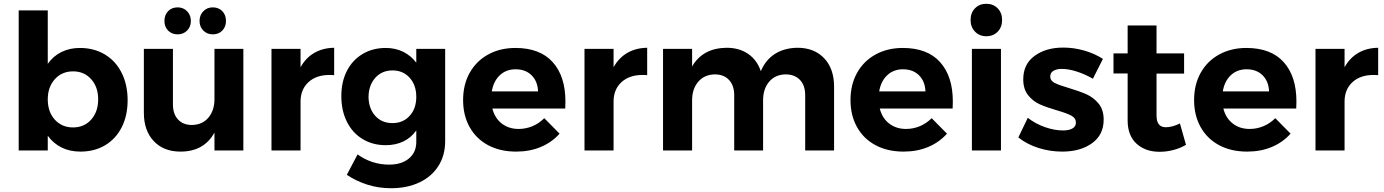

<svg xmlns="http://www.w3.org/2000/svg" viewBox="-20 -797 7330 1017"><path d="M656 -266Q656 -185 625 -123.5Q594 -62 537.5 -28Q481 6 406 6Q350 6 306.5 -15.5Q263 -37 233 -78V0H79V-742H233V-459Q262 -500 305.5 -521.5Q349 -543 403 -543Q478 -543 535.5 -508.5Q593 -474 624.5 -411Q656 -348 656 -266ZM500 -271Q500 -336 463 -377.5Q426 -419 367 -419Q308 -419 270.5 -377.5Q233 -336 233 -271Q233 -204 270.5 -163Q308 -122 367 -122Q426 -122 463 -163.5Q500 -205 500 -271Z M1269 -538V0H1116V-95Q1061 6 936 6Q847 6 794.5 -49.5Q742 -105 742 -200V-538H896V-244Q896 -193 923 -164Q950 -135 997 -135Q1052 -136 1084 -174Q1116 -212 1116 -272V-538ZM991 -686Q991 -655 971 -635Q951 -615 921 -615Q890 -615 870.5 -635Q851 -655 851 -686Q851 -718 870.5 -738Q890 -758 921 -758Q951 -758 971 -737.5Q991 -717 991 -686ZM1177 -686Q1177 -655 1157.5 -635Q1138 -615 1107 -615Q1077 -615 1057 -635Q1037 -655 1037 -686Q1037 -717 1057 -737.5Q1077 -758 1107 -758Q1138 -758 1157.5 -738Q1177 -718 1177 -686Z M1750 -544V-399Q1742 -400 1726 -400Q1655 -400 1613.5 -361.5Q1572 -323 1572 -259V0H1418V-538H1572V-441Q1600 -491 1645 -517Q1690 -543 1750 -544Z M2338 -538V-50Q2338 26 2302 82.5Q2266 139 2201 169.5Q2136 200 2051 200Q1985 200 1925.5 181Q1866 162 1817 129L1874 21Q1950 75 2041 75Q2107 75 2146 42.5Q2185 10 2185 -45V-106Q2158 -68 2117 -48Q2076 -28 2023 -28Q1954 -28 1900.5 -60.5Q1847 -93 1817.5 -152Q1788 -211 1788 -288Q1788 -364 1817.5 -421.5Q1847 -479 1900.5 -511Q1954 -543 2023 -543Q2075 -543 2116 -522.5Q2157 -502 2185 -465V-538ZM2185 -284Q2185 -346 2150 -385Q2115 -424 2059 -424Q2003 -424 1968 -385Q1933 -346 1932 -284Q1933 -222 1967.5 -183.5Q2002 -145 2059 -145Q2115 -145 2150 -183.5Q2185 -222 2185 -284Z M2975 -259Q2975 -235 2974 -222H2588Q2601 -171 2638 -142.5Q2675 -114 2727 -114Q2765 -114 2800 -128.5Q2835 -143 2863 -171L2944 -89Q2903 -43 2844.5 -18.5Q2786 6 2714 6Q2629 6 2565.5 -28Q2502 -62 2467.5 -124Q2433 -186 2433 -267Q2433 -349 2468 -411.5Q2503 -474 2566 -508.5Q2629 -543 2710 -543Q2840 -543 2907.5 -468Q2975 -393 2975 -259ZM2830 -313Q2828 -366 2796 -398Q2764 -430 2711 -430Q2661 -430 2627.5 -398.5Q2594 -367 2585 -313Z M3408 -544V-399Q3400 -400 3384 -400Q3313 -400 3271.5 -361.5Q3230 -323 3230 -259V0H3076V-538H3230V-441Q3258 -491 3303 -517Q3348 -543 3408 -544Z M4398 -338V0H4245V-293Q4245 -345 4217 -374Q4189 -403 4141 -403Q4086 -402 4054 -364Q4022 -326 4022 -266V0H3869V-293Q3869 -344 3841.5 -373.5Q3814 -403 3766 -403Q3711 -402 3678.5 -364Q3646 -326 3646 -266V0H3492V-538H3646V-445Q3702 -542 3828 -544Q3896 -544 3943 -511.5Q3990 -479 4010 -420Q4036 -481 4085.5 -512Q4135 -543 4204 -544Q4293 -544 4345.5 -488.5Q4398 -433 4398 -338Z M5027 -259Q5027 -235 5026 -222H4640Q4653 -171 4690 -142.5Q4727 -114 4779 -114Q4817 -114 4852 -128.5Q4887 -143 4915 -171L4996 -89Q4955 -43 4896.5 -18.5Q4838 6 4766 6Q4681 6 4617.5 -28Q4554 -62 4519.5 -124Q4485 -186 4485 -267Q4485 -349 4520 -411.5Q4555 -474 4618 -508.5Q4681 -543 4762 -543Q4892 -543 4959.5 -468Q5027 -393 5027 -259ZM4882 -313Q4880 -366 4848 -398Q4816 -430 4763 -430Q4713 -430 4679.5 -398.5Q4646 -367 4637 -313Z M5128 -538H5282V0H5128ZM5288 -691Q5288 -653 5264.5 -629Q5241 -605 5204 -605Q5168 -605 5144.5 -629.5Q5121 -654 5121 -691Q5121 -729 5144.5 -753Q5168 -777 5204 -777Q5241 -777 5264.5 -753Q5288 -729 5288 -691Z M5605 -432Q5577 -432 5560 -422Q5543 -412 5543 -392Q5543 -370 5566 -358Q5589 -346 5641 -331Q5698 -314 5735 -297.5Q5772 -281 5799 -248.5Q5826 -216 5826 -163Q5826 -83 5764.5 -38.5Q5703 6 5607 6Q5541 6 5480 -13.5Q5419 -33 5374 -69L5424 -173Q5465 -141 5515.5 -123.5Q5566 -106 5611 -106Q5642 -106 5660.5 -116.5Q5679 -127 5679 -148Q5679 -171 5655.5 -184Q5632 -197 5580 -212Q5525 -228 5488.5 -244Q5452 -260 5426 -292.5Q5400 -325 5400 -377Q5400 -457 5460 -501Q5520 -545 5612 -545Q5667 -545 5722 -529.5Q5777 -514 5822 -485L5769 -380Q5725 -405 5682 -418.5Q5639 -432 5605 -432Z M6262 -30Q6232 -12 6195.5 -2.5Q6159 7 6122 7Q6047 7 6000 -36Q5953 -79 5953 -159V-408H5878V-514H5953V-662H6106V-514H6252V-407H6106V-185Q6106 -123 6155 -123Q6189 -123 6230 -143Z M6847 -259Q6847 -235 6846 -222H6460Q6473 -171 6510 -142.5Q6547 -114 6599 -114Q6637 -114 6672 -128.5Q6707 -143 6735 -171L6816 -89Q6775 -43 6716.5 -18.5Q6658 6 6586 6Q6501 6 6437.5 -28Q6374 -62 6339.5 -124Q6305 -186 6305 -267Q6305 -349 6340 -411.5Q6375 -474 6438 -508.5Q6501 -543 6582 -543Q6712 -543 6779.5 -468Q6847 -393 6847 -259ZM6702 -313Q6700 -366 6668 -398Q6636 -430 6583 -430Q6533 -430 6499.5 -398.5Q6466 -367 6457 -313Z M7280 -544V-399Q7272 -400 7256 -400Q7185 -400 7143.5 -361.5Q7102 -323 7102 -259V0H6948V-538H7102V-441Q7130 -491 7175 -517Q7220 -543 7280 -544Z"/></svg>

Font: Montserrat arm2 SemiBold
Style: Regular
Weight: 600
Designer: Julieta Ulanovsky
Foundry: Julieta Ulanovsky
Version: Version 6.000